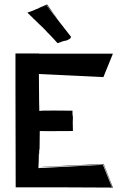

<svg xmlns="http://www.w3.org/2000/svg" viewBox="-20 -845 566 869"><path d="M110 -782C114 -779 112 -780 116 -776C121 -770 122 -771 125 -768C129 -762 131 -761 138 -755C147 -747 148 -744 156 -737C158 -736 184 -711 193 -700C202 -692 212 -680 222 -670C229 -663 229 -662 240 -650C248 -652 246 -651 251 -653C252 -654 253 -654 254 -654C256 -655 260 -657 263 -658V-657C264 -658 266 -658 267 -659L282 -662L294 -668C295 -670 295 -670 299 -671V-673C299 -675 301 -677 302 -678C302 -679 302 -679 301 -679L191 -820L152 -805L192 -821L234 -766C231 -771 196 -816 192 -822C191 -821 190 -821 189 -821L192 -822C211 -796 213 -797 232 -769C240 -758 236 -764 239 -760C234 -769 200 -814 193 -825C158 -811 166 -813 149 -805L140 -802C139 -800 128 -797 119 -793C117 -792 112 -791 104 -788C107 -785 109 -782 110 -782ZM154 -88C217 -90 374 -98 448 -101L489 3C472 -40 471 -42 488 2L486 1L446 -99L154 -84V-88C155 -101 156 -136 156 -154C156 -158 156 -147 157 -143C157 -170 158 -171 158 -160V-173L159 -166L160 -252C167 -251 303 -252 310 -252C309 -321 309 -272 310 -313C309 -334 308 -311 308 -344C297 -344 159 -346 163 -343H158C157 -423 157 -333 156 -510L448 -496C463 -532 477 -568 491 -602H157V-603H50V-528V-454C50 -284 51 -147 51 3H281C356 3 426 4 491 4L449 -103C157 -89 203 -92 154 -88Z"/></svg>

Font: HIVNotRetro
Style: Regular
Weight: 400
Designer: Feorag
Foundry: Feorag
Version: Version 1.000;PS 001.000;hotconv 1.0.88;makeotf.lib2.5.64775